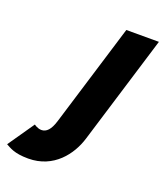

<svg xmlns="http://www.w3.org/2000/svg" viewBox="-185 -609 837 980"><g transform="rotate(20 233.5 -119.0)"><path d="M330.9 -513 160.3 45C145.6 93 125.1 115 97.8 115C75.8 115 57.4 100 57.4 100L-41.4 243C-19.7 254 5.9 275 84.2 275C223 275 299.1 170 326.9 79L507.9 -513Z"/></g></svg>

Font: Hussar
Style: BdSuprConOblThree
Weight: 700
Foundry: Cannot Into Space Fonts
Version: Version 2.00